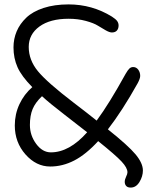

<svg xmlns="http://www.w3.org/2000/svg" viewBox="-20 -722 666 868"><path d="M207 30.8Q143.6 30.8 95.2 -23.9Q46.9 -78.6 46.9 -154.8Q46.9 -206.1 67.9 -251Q88.9 -295.9 126 -328.1Q77.6 -377 59.3 -418Q41 -459 41 -507.8Q41 -546.4 55.4 -580.3Q69.8 -614.3 98.9 -642.1Q127.9 -669.9 177 -686Q226.1 -702.1 290 -702.1Q396.5 -702.1 485.8 -647Q503.4 -635.7 509.8 -626.7Q516.1 -617.7 516.1 -606.9Q516.1 -592.3 508.3 -583.7Q500.5 -575.2 485.8 -575.2Q475.1 -575.2 457.8 -585Q440.4 -594.7 422.1 -606.2Q403.8 -617.7 368.2 -627.4Q332.5 -637.2 290 -637.2Q206.5 -637.2 158.2 -602.1Q109.9 -566.9 109.9 -509.8Q109.9 -450.7 151.4 -400.1Q192.9 -349.6 313 -257.8Q374 -211.4 417 -176.8Q473.6 -253.4 547.9 -388.2Q558.1 -405.8 565.2 -412.4Q572.3 -418.9 582 -418.9Q596.2 -418.9 605 -407Q613.8 -395 613.8 -378.9Q613.8 -366.7 602.1 -345.2Q533.2 -221.7 467.8 -137.2Q559.6 -64 592.8 -24.2Q626 15.6 626 48.8Q626 75.2 610.6 100.6Q595.2 126 570.8 126Q557.1 126 550.5 118.7Q543.9 111.3 543.9 100.1Q543.9 89.8 550 77.1Q556.2 64.5 556.2 57.1Q556.2 36.6 529.5 8.1Q502.9 -20.5 423.8 -84Q368.2 -23.4 315.4 3.7Q262.7 30.8 207 30.8ZM115.2 -157.2Q115.2 -109.9 143.6 -71.5Q171.9 -33.2 210 -33.2Q293.5 -33.2 374 -124Q312 -171.9 271 -204.1Q203.6 -255.9 169.9 -287.1Q139.6 -258.3 127.4 -228.8Q115.2 -199.2 115.2 -157.2Z"/></svg>

Font: Shantell Sans Irregular Bouncy
Style: Regular
Weight: 300
Designer: Stephen Nixon, Anya Danilova, Shantell Martin
Foundry: Arrow Type
Version: Version 1.006;[9816181b4]